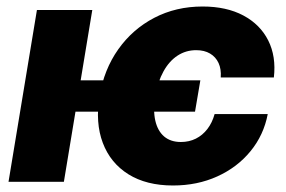

<svg xmlns="http://www.w3.org/2000/svg" viewBox="-20 -553 869 584"><path d="M589.4 -308.6 573.2 -213.4H145.5L161.6 -308.6ZM260.7 -522.5 174.3 0H5.9L92.3 -522.5ZM506.3 11.2Q425.3 11.2 370.6 -22.9Q315.9 -57.1 292.7 -118.4Q269.5 -179.7 282.7 -260.7Q296.4 -341.8 339.8 -403.1Q383.3 -464.4 449.2 -498.8Q515.1 -533.2 596.2 -533.2Q668.9 -533.2 720.2 -505.9Q771.5 -478.5 795.9 -429.9Q820.3 -381.3 813 -317.4H651.4Q653.3 -342.8 644.8 -361.3Q636.2 -379.9 618.9 -390.1Q601.6 -400.4 576.7 -400.4Q545.4 -400.4 520 -383.8Q494.6 -367.2 477.3 -335.9Q460 -304.7 452.1 -260.7Q445.3 -217.3 452.4 -186Q459.5 -154.8 479.2 -137.9Q499 -121.1 530.3 -121.1Q555.2 -121.1 575.7 -131.3Q596.2 -141.6 610.8 -160.6Q625.5 -179.7 632.8 -206.1H794.4Q782.2 -142.1 741.9 -93Q701.7 -43.9 640.9 -16.4Q580.1 11.2 506.3 11.2Z"/></svg>

Font: Inter 28pt ExtraBold
Style: Italic
Weight: 800
Italic angle: -9.3988°
Designer: Rasmus Andersson
Foundry: rsms
Version: Version 4.001;git-66647c0bb